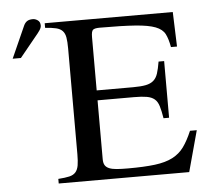

<svg xmlns="http://www.w3.org/2000/svg" viewBox="-50 -737 866 790"><g transform="rotate(-5 383.0 -341.5)"><path d="M700 0H161V-19Q190 -21 207 -25Q224 -29 233 -39.5Q242 -50 245 -67.5Q248 -85 248 -114V-550Q248 -578 245 -595.5Q242 -613 232.5 -623Q223 -633 206 -637Q189 -641 161 -643V-662H690L695 -519H670Q664 -553 653.5 -573.5Q643 -594 614.5 -605Q586 -616 532 -620Q478 -624 385 -624Q364 -624 357 -618Q350 -612 350 -588V-368H501Q533 -368 553 -372Q573 -376 585 -386.5Q597 -397 603 -415.5Q609 -434 614 -464H637V-230H614Q609 -261 603 -280.5Q597 -300 585 -310Q573 -320 553 -323.5Q533 -327 501 -327H350V-84Q350 -68 355.5 -59Q361 -50 373 -45Q385 -40 404 -38.5Q423 -37 451 -37Q518 -37 562 -42.5Q606 -48 635 -63Q664 -78 682.5 -103.5Q701 -129 718 -169H746ZM76 -660Q81 -671 89.5 -677Q98 -683 114 -683Q124 -683 134 -676Q144 -669 144 -654Q144 -645 136.5 -634Q129 -623 117 -609L51 -528H17Z"/></g></svg>

Font: STIXGeneralUnicodeRegular
Style: Regular
Weight: 400
Designer: MicroPress Inc., with final additions and corrections provided by Coen Hoffman, Elsevier (retired)
Version: Version 1.1.0